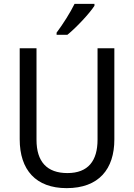

<svg xmlns="http://www.w3.org/2000/svg" viewBox="-20 -964 694 994"><path d="M469 -934V-944H366C344 -899 306 -839 273 -795V-784H329C374 -820 444 -895 469 -934ZM572 -242V-714H485V-241C485 -132 437 -68 329 -68C223 -68 169 -127 169 -240V-714H82V-243C82 -84 166 10 325 10C492 10 572 -89 572 -242Z"/></svg>

Font: Noto Sans Sinhala SemiCondensed
Style: Regular
Weight: 400
Width: 4
Designer: Jelle Bosma - Monotype Design Team
Foundry: Monotype Imaging Inc.
Version: Version 2.006